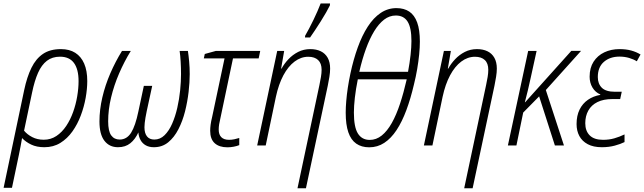

<svg xmlns="http://www.w3.org/2000/svg" viewBox="-53 -816 3613 1077"><path d="M-32.7 237.3 82.5 -310.1Q98.1 -384.3 123.3 -435.5Q148.4 -486.8 188.2 -513.7Q228 -540.5 288.6 -540.5Q336.4 -540.5 369.1 -519.8Q401.9 -499 419.2 -459.2Q436.5 -419.4 436.5 -361.3Q436.5 -317.4 427.5 -267.1Q418.5 -216.8 400.1 -168Q381.8 -119.1 353.3 -78.9Q324.7 -38.6 285.6 -14.4Q246.6 9.8 195.8 9.8Q152.8 9.8 121.8 -5.1Q90.8 -20 70.8 -41.5Q66.9 -17.6 62.5 4.6Q58.1 26.9 53.2 51.3L14.2 237.3ZM192.4 -32.2Q231.9 -32.2 263.4 -53.2Q294.9 -74.2 318.4 -109.4Q341.8 -144.5 357.2 -187.7Q372.6 -231 380.1 -275.9Q387.7 -320.8 387.7 -360.8Q387.7 -427.7 361.8 -462.9Q335.9 -498 283.7 -498Q240.2 -498 210.2 -475.1Q180.2 -452.1 160.4 -407.5Q140.6 -362.8 127 -296.9L82 -83Q99.6 -61.5 127.9 -46.9Q156.2 -32.2 192.4 -32.2Z M608.9 9.8Q560.5 9.8 532.7 -26.4Q504.9 -62.5 504.9 -134.8Q504.9 -200.7 521 -269.5Q537.1 -338.4 565.9 -404.8Q594.7 -471.2 631.3 -530.3H680.7Q644 -470.7 615.2 -404.1Q586.4 -337.4 570.1 -269Q553.7 -200.7 553.7 -135.7Q553.7 -80.1 570.8 -56.6Q587.9 -33.2 618.2 -33.2Q658.2 -33.2 682.4 -71.5Q706.5 -109.9 723.1 -190.4L753.9 -334.5H800.8L770 -192.4Q765.6 -171.9 762.9 -155.5Q760.3 -139.2 758.8 -126.5Q757.3 -113.8 757.3 -102.1Q757.3 -68.8 771.5 -51Q785.6 -33.2 813 -33.2Q845.2 -33.2 870.1 -57.6Q895 -82 912.6 -122.1Q930.2 -162.1 941.4 -210.9Q952.6 -259.8 957.5 -309.3Q962.4 -358.9 962.4 -400.4Q962.4 -436 960.4 -470Q958.5 -503.9 954.6 -530.3H1001Q1004.9 -504.9 1008.1 -470.7Q1011.2 -436.5 1011.2 -400.4Q1011.2 -355 1004.9 -300Q998.5 -245.1 984.9 -190.9Q971.2 -136.7 947.8 -91.1Q924.3 -45.4 890.6 -17.8Q856.9 9.8 810.1 9.8Q783.7 9.8 764.9 -0.7Q746.1 -11.2 735.6 -30Q725.1 -48.8 723.1 -73.2Q705.6 -34.7 678 -12.5Q650.4 9.8 608.9 9.8Z M1222.7 10.3Q1176.8 10.3 1151.4 -12.7Q1126 -35.6 1126 -82.5Q1126 -97.2 1128.4 -116.5Q1130.9 -135.7 1136.7 -158.7L1206.5 -488.3H1090.3L1095.7 -513.2L1157.7 -530.3H1406.7L1397.9 -488.3H1253.9L1183.6 -154.3Q1178.7 -134.8 1176.3 -119.1Q1173.8 -103.5 1173.8 -89.4Q1173.8 -61 1188.5 -46.4Q1203.1 -31.7 1231.9 -31.7Q1246.6 -31.7 1261 -34.7Q1275.4 -37.6 1289.1 -42V-2Q1276.4 3.4 1258.5 6.8Q1240.7 10.3 1222.7 10.3Z M1615.7 240.2 1738.8 -339.4Q1743.7 -362.3 1747.3 -384.3Q1751 -406.2 1751 -424.3Q1751 -460.9 1731.4 -479.2Q1711.9 -497.6 1676.3 -497.6Q1635.3 -497.6 1599.4 -470.7Q1563.5 -443.8 1536.6 -393.6Q1509.8 -343.3 1494.6 -272.9L1437.5 0H1389.6L1502 -530.3H1541L1523.9 -431.2H1526.4Q1541.5 -459 1564.9 -483.9Q1588.4 -508.8 1619.4 -524.7Q1650.4 -540.5 1687.5 -540.5Q1721.7 -540.5 1746.6 -528.3Q1771.5 -516.1 1785.2 -491.7Q1798.8 -467.3 1798.8 -431.2Q1798.8 -410.6 1794.7 -384.8Q1790.5 -358.9 1785.6 -335.4L1663.1 240.2ZM1657.7 -606 1658.7 -615.7Q1668.9 -633.3 1680.9 -656Q1692.9 -678.7 1705.1 -703.9Q1717.3 -729 1727.8 -753.2Q1738.3 -777.3 1745.6 -796.4H1798.3L1797.4 -785.6Q1790 -770 1776.4 -746.3Q1762.7 -722.7 1746.1 -696Q1729.5 -669.4 1713.6 -645.8Q1697.8 -622.1 1686.5 -606Z M2018.1 10.3Q1974.6 10.3 1945.1 -10.5Q1915.5 -31.2 1900.9 -74Q1886.2 -116.7 1886.2 -184.1Q1886.2 -213.9 1889.2 -249Q1892.1 -284.2 1897.9 -323.2Q1903.8 -362.3 1912.6 -403.8Q1929.7 -483.4 1953.9 -550.3Q1978 -617.2 2010 -666.7Q2042 -716.3 2082.3 -743.4Q2122.6 -770.5 2170.9 -770.5Q2213.4 -770.5 2242.7 -751Q2272 -731.4 2287.1 -689.9Q2302.2 -648.4 2302.2 -583Q2302.2 -550.3 2298.3 -510.7Q2294.4 -471.2 2287.1 -428.2Q2279.8 -385.3 2269 -342.3Q2250.5 -262.7 2226.3 -197.8Q2202.1 -132.8 2171.4 -86.2Q2140.6 -39.6 2102.5 -14.6Q2064.5 10.3 2018.1 10.3ZM2021 -31.2Q2057.6 -31.2 2088.4 -55.9Q2119.1 -80.6 2144.8 -126.2Q2170.4 -171.9 2190.9 -234.1Q2211.4 -296.4 2228.5 -371.1H1954.1Q1942.9 -315.9 1937.5 -268.1Q1932.1 -220.2 1932.1 -184.6Q1932.1 -103 1954.6 -67.1Q1977.1 -31.2 2021 -31.2ZM1962.4 -413.1H2235.8Q2245.1 -462.9 2250 -507.3Q2254.9 -551.8 2254.9 -585.9Q2254.9 -660.6 2233.4 -694.8Q2211.9 -729 2167.5 -729Q2131.8 -729 2101.8 -706.1Q2071.8 -683.1 2046.1 -641.1Q2020.5 -599.1 1999.5 -541.3Q1978.5 -483.4 1962.4 -413.1Z M2550.8 240.2 2673.8 -339.4Q2678.7 -362.3 2682.4 -384.3Q2686 -406.2 2686 -424.3Q2686 -460.9 2666.5 -479.2Q2647 -497.6 2611.3 -497.6Q2570.3 -497.6 2534.4 -470.7Q2498.5 -443.8 2471.7 -393.6Q2444.8 -343.3 2429.7 -272.9L2372.6 0H2324.7L2437 -530.3H2476.1L2459 -431.2H2461.4Q2476.6 -459 2500 -483.9Q2523.4 -508.8 2554.4 -524.7Q2585.4 -540.5 2622.6 -540.5Q2656.7 -540.5 2681.6 -528.3Q2706.5 -516.1 2720.2 -491.7Q2733.9 -467.3 2733.9 -431.2Q2733.9 -410.6 2729.7 -384.8Q2725.6 -358.9 2720.7 -335.4L2598.1 240.2Z M2795.9 0 2909.7 -530.3H2957L2924.3 -381.3Q2916.5 -345.2 2908 -309.3Q2899.4 -273.4 2891.1 -242.2H2892.6L3151.9 -530.8H3206.5L3008.8 -311L3110.4 0H3059.6L2971.2 -275.4L2881.8 -184.6L2843.8 0Z M3322.8 9.8Q3275.4 9.8 3243.9 -7.1Q3212.4 -23.9 3196.8 -53Q3181.2 -82 3181.2 -120.1Q3181.2 -167 3198 -201.2Q3214.8 -235.4 3244.9 -256.1Q3274.9 -276.9 3314 -283.7L3314.5 -286.1Q3286.1 -298.3 3270.3 -325Q3254.4 -351.6 3254.4 -385.7Q3254.4 -435.5 3276.6 -470Q3298.8 -504.4 3336.9 -522.5Q3375 -540.5 3421.9 -540.5Q3458.5 -540.5 3487.3 -532.7Q3516.1 -524.9 3540 -510.3L3519 -472.2Q3501.5 -483.4 3476.1 -491Q3450.7 -498.5 3421.9 -498.5Q3368.7 -498.5 3334.5 -469Q3300.3 -439.5 3300.3 -383.8Q3300.3 -346.2 3323 -323.7Q3345.7 -301.3 3396.5 -301.3H3434.6L3425.8 -260.3H3381.8Q3332 -260.3 3298.1 -243.4Q3264.2 -226.6 3247.1 -195.8Q3230 -165 3230 -125Q3230 -81.5 3254.9 -56.6Q3279.8 -31.7 3329.6 -31.7Q3363.8 -31.7 3392.8 -40Q3421.9 -48.3 3450.2 -62V-19Q3427.7 -7.8 3395 1Q3362.3 9.8 3322.8 9.8Z"/></svg>

Font: Open Sans SemiCondensed Light
Style: Italic
Weight: 300
Width: 4
Italic angle: -12°
Designer: Monotype Design Team
Foundry: Monotype Imaging Inc.
Version: Version 3.000